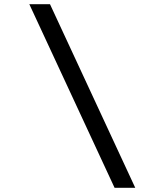

<svg xmlns="http://www.w3.org/2000/svg" viewBox="-20 -789 749 910"><path d="M621 101H523L119 -769H217Z"/></svg>

Font: DM Sans 17pt Medium
Style: Italic
Weight: 500
Italic angle: -10°
Version: Version 4.004;gftools[0.9.30]